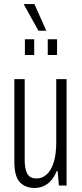

<svg xmlns="http://www.w3.org/2000/svg" viewBox="-20 -917 405 949"><path d="M150 12Q106 12 78.5 -16Q51 -44 51 -118V-526H102V-128Q102 -108 104.5 -91Q107 -74 113.5 -61Q120 -48 131.5 -41.5Q143 -35 162 -35Q188 -35 210 -54Q232 -73 245 -113Q258 -153 258 -213V-526H309V0H271L265 -71H260Q248 -41 230.5 -22.5Q213 -4 193 4Q173 12 150 12ZM103 -645V-723H149V-645ZM216 -645V-723H262V-645ZM209 -765H170L99 -893V-897H150Z"/></svg>

Font: Archivo ExtraCondensed ExtraLight
Style: Regular
Weight: 250
Width: 2
Designer: Hector Gatti
Foundry: Omnibus-Type
Version: Version 2.001